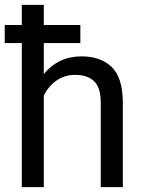

<svg xmlns="http://www.w3.org/2000/svg" viewBox="-21 -770 608 790"><path d="M288.1 -461.9Q244.6 -461.9 211.4 -438.5Q178.2 -415 159.2 -377.4V0H68.8V-592.8H-1.5V-667H68.8V-750H159.2V-667H309.6V-592.8H159.2V-465.3Q219.2 -538.1 314.9 -538.1Q392.6 -538.1 438.2 -494.6Q483.9 -451.2 484.4 -348.6V0H393.6V-347.2Q393.6 -409.2 366.5 -435.5Q339.4 -461.9 288.1 -461.9Z"/></svg>

Font: Roboto21382017
Style: Regular
Weight: 400
Designer: Christian Robertson
Foundry: Google
Version: Version 2.138; 2017